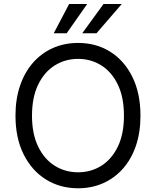

<svg xmlns="http://www.w3.org/2000/svg" viewBox="-20 -958 802 987"><path d="M381.3 9.8Q288.6 9.8 215.8 -35.6Q143.1 -81.1 101.3 -164.8Q59.6 -248.5 59.6 -363.3Q59.6 -449.7 83.5 -518.8Q107.4 -587.9 150.6 -636.7Q193.8 -685.5 252.7 -711.4Q311.5 -737.3 381.3 -737.3Q474.6 -737.3 546.9 -691.9Q619.1 -646.5 660.6 -562.5Q702.1 -478.5 702.1 -363.3Q702.1 -276.9 678.5 -208Q654.8 -139.2 611.6 -90.6Q568.4 -42 509.8 -16.1Q451.2 9.8 381.3 9.8ZM381.3 -72.3Q447.3 -72.3 500.7 -105.7Q554.2 -139.2 585.7 -204.1Q617.2 -269 617.2 -363.3Q617.2 -458 585.7 -523.2Q554.2 -588.4 500.7 -621.8Q447.3 -655.3 381.3 -655.3Q315.4 -655.3 261.7 -621.8Q208 -588.4 176.3 -523.2Q144.5 -458 144.5 -363.3Q144.5 -269 176.3 -204.1Q208 -139.2 261.7 -105.7Q315.4 -72.3 381.3 -72.3ZM402.8 -787.1 512.2 -937.5H606L476.1 -787.1ZM256.3 -787.1 335.4 -937.5H428.2L322.8 -787.1Z"/></svg>

Font: Inter V
Style: 
Weight: 400
Designer: Rasmus Andersson
Foundry: rsms
Version: Version 4.000;git-a3f224843